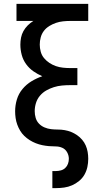

<svg xmlns="http://www.w3.org/2000/svg" viewBox="-20 -755 540 990"><path d="M250 215V127H268Q281 127 294 123.5Q307 120 316.5 111Q326 102 330.5 89.5Q335 77 335 64Q335 46 326 30Q317 14 301 7Q285 0 267.5 0Q250 0 232.5 -1.5Q215 -3 198 -6.5Q181 -10 164.5 -16.5Q148 -23 133 -32.5Q118 -42 105.5 -54Q93 -66 84 -81Q75 -96 69 -112.5Q63 -129 60.5 -146.5Q58 -164 58 -181Q58 -212 67 -242Q76 -272 96 -296Q116 -320 142.5 -336Q169 -352 198 -362Q174 -372 152 -387.5Q130 -403 114.5 -424.5Q99 -446 92 -472Q85 -498 85 -525Q85 -543 88.5 -561Q92 -579 101 -595Q110 -611 123 -624Q136 -637 152 -647H65V-735H435V-647H342Q324 -647 305 -645Q286 -643 268.5 -637Q251 -631 234.5 -621Q218 -611 206.5 -596Q195 -581 190 -562.5Q185 -544 185 -525Q185 -507 190 -488.5Q195 -470 207 -455.5Q219 -441 235 -430.5Q251 -420 268.5 -414Q286 -408 305 -406Q324 -404 342 -404H379V-316H342Q321 -316 299.5 -314Q278 -312 257.5 -305.5Q237 -299 218.5 -288.5Q200 -278 186 -261.5Q172 -245 165.5 -224Q159 -203 159 -182Q159 -164 164 -147Q169 -130 181 -117.5Q193 -105 209.5 -98Q226 -91 243.5 -89Q261 -87 278.5 -87Q296 -87 313.5 -84Q331 -81 347 -74.5Q363 -68 377.5 -58Q392 -48 403.5 -34.5Q415 -21 422 -5Q429 11 432 28.5Q435 46 435 64Q435 85 430.5 106Q426 127 415.5 145.5Q405 164 388 178Q371 192 351.5 200.5Q332 209 311 212Q290 215 268 215Z"/></svg>

Font: Iosevka Curly Slab Semibold
Style: Regular
Weight: 600
Monospace: yes
Designer: Belleve Invis
Foundry: Belleve Invis
Version: Version 22.1.2; ttfautohint (v1.8.4)